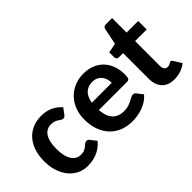

<svg xmlns="http://www.w3.org/2000/svg" viewBox="-69 -1012 1400 1400"><g transform="rotate(-45 631.0 -312.0)"><path d="M371.6 -378.9Q366.2 -372.1 360.8 -367.9Q355.5 -363.8 345.7 -363.8Q336.4 -363.8 328.6 -369.1Q320.8 -374.5 310.8 -381.1Q300.8 -387.7 287.4 -393.1Q273.9 -398.4 253.4 -398.4Q228 -398.4 209.2 -387.7Q190.4 -377 178.2 -356.9Q166 -336.9 159.9 -308.1Q153.8 -279.3 153.8 -243.7Q153.8 -168 179.7 -127.2Q205.6 -86.4 251 -86.4Q274.9 -86.4 289.1 -93.3Q303.2 -100.1 313 -108.2Q322.8 -116.2 330.8 -123Q338.9 -129.9 350.1 -129.9Q364.3 -129.9 372.1 -118.7L408.2 -72.8Q388.7 -49.3 366.7 -33.9Q344.7 -18.6 321.5 -9.3Q298.3 0 274.7 3.7Q251 7.3 228 7.3Q187 7.3 150.6 -9.5Q114.3 -26.4 86.7 -58.6Q59.1 -90.8 43 -137.5Q26.9 -184.1 26.9 -243.7Q26.9 -296.9 41 -342.3Q55.2 -387.7 82.8 -421.1Q110.4 -454.6 151.1 -473.6Q191.9 -492.7 245.6 -492.7Q296.4 -492.7 335 -474.9Q373.5 -457 404.3 -423.3Z M681.6 -492.7Q727.5 -492.7 766.1 -477.8Q804.7 -462.9 832.5 -434.8Q860.4 -406.7 876 -365.7Q891.6 -324.7 891.6 -272Q891.6 -257.8 890.1 -248.8Q888.7 -239.7 885.5 -234.4Q882.3 -229 876.7 -226.8Q871.1 -224.6 862.8 -224.6H572.8Q575.7 -189.5 585.4 -163.6Q595.2 -137.7 611.3 -121.1Q627.4 -104.5 649.4 -96.4Q671.4 -88.4 698.2 -88.4Q725.1 -88.4 744.9 -95Q764.6 -101.6 779.5 -109.1Q794.4 -116.7 806.2 -123.3Q817.9 -129.9 829.1 -129.9Q842.8 -129.9 851.6 -118.7L887.2 -72.8Q867.2 -49.3 842.8 -33.9Q818.4 -18.6 792.2 -9.5Q766.1 -0.5 739.3 3.4Q712.4 7.3 687.5 7.3Q637.2 7.3 593.8 -9.3Q550.3 -25.9 518.1 -58.8Q485.8 -91.8 467.5 -140.4Q449.2 -189 449.2 -252.9Q449.2 -302.2 465.3 -345.9Q481.4 -389.6 511.5 -422.1Q541.5 -454.6 584.5 -473.6Q627.4 -492.7 681.6 -492.7ZM684.1 -404.3Q636.7 -404.3 609.9 -376.7Q583 -349.1 575.2 -298.8H780.3Q780.3 -319.8 774.7 -338.9Q769 -357.9 757.1 -372.6Q745.1 -387.2 727.1 -395.8Q709 -404.3 684.1 -404.3Z M1122.1 7.3Q1059.1 7.3 1025.4 -29.1Q991.7 -65.4 991.7 -128.9V-393.6H947.8Q938 -393.6 931.2 -400.1Q924.3 -406.7 924.3 -419.4V-468.8L998 -482.9L1023.9 -610.8Q1028.3 -630.9 1051.3 -630.9H1115.7V-481.4H1235.4V-393.6H1115.7V-137.2Q1115.7 -115.7 1125 -103.8Q1134.3 -91.8 1151.4 -91.8Q1160.6 -91.8 1166.7 -94Q1172.9 -96.2 1177.2 -99.1Q1181.6 -102.1 1185.3 -104.2Q1189 -106.4 1193.4 -106.4Q1198.7 -106.4 1202.1 -103.8Q1205.6 -101.1 1209.5 -95.2L1247.1 -35.2Q1221.7 -14.2 1189.2 -3.4Q1156.7 7.3 1122.1 7.3Z"/></g></svg>

Font: Carlito
Style: Bold
Weight: 700
Designer: Lukasz Dziedzic
Foundry: tyPoland Lukasz Dziedzic
Version: Version 1.104